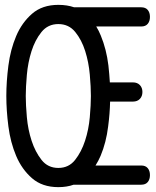

<svg xmlns="http://www.w3.org/2000/svg" viewBox="-20 -760 640 790"><path d="M220 10Q154 10 112 -26.5Q70 -63 46.5 -118.5Q23 -174 14.5 -240Q6 -306 6 -365Q6 -424 14.5 -490Q23 -556 46.5 -611.5Q70 -667 112 -703.5Q154 -740 220 -740Q256 -740 285 -730H561Q579 -730 588 -719Q597 -708 597 -690.5Q597 -673 588 -662Q579 -651 561 -651H376Q387 -633 395 -613Q418 -557 426 -491Q430 -455 432 -421H527Q545 -421 555.5 -410Q566 -399 566 -381.5Q566 -364 555.5 -353Q545 -342 527 -342H433Q432 -293 425 -240Q417 -174 394 -119Q385 -98 373 -79H561Q579 -79 588 -68Q597 -57 597 -39.5Q597 -22 588 -11Q579 0 561 0H283Q255 10 220 10ZM220 -69Q263 -69 289 -102Q315 -135 330 -181Q345 -227 349.5 -278Q354 -329 354 -365Q354 -402 349.5 -453Q345 -504 330.5 -550Q316 -596 289.5 -628.5Q263 -661 220 -661Q177 -661 150.5 -628Q124 -595 109.5 -549Q95 -503 90.5 -452Q86 -401 86 -365Q86 -329 90.5 -278Q95 -227 110 -181Q125 -135 151 -102Q177 -69 220 -69Z"/></svg>

Font: Maple Mono Light
Style: Regular
Weight: 300
Monospace: yes
Designer: subframe7536
Version: Version 7.000